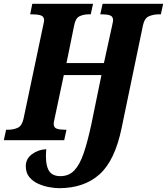

<svg xmlns="http://www.w3.org/2000/svg" viewBox="-41 -734 874 1005"><path d="M268 251Q248 251 218.5 246Q189 241 160.5 228.5Q132 216 113 193.5Q94 171 94 136Q94 97 126.5 73Q159 49 201 47Q195 118 211.5 153Q228 188 275 188Q320 188 348.5 157.5Q377 127 397.5 66.5Q418 6 437 -83L490 -341H293L244 -110Q243 -105 241.5 -98Q240 -91 240 -87Q240 -66 256 -60.5Q272 -55 296 -55H307L295 0H-21L-9 -55H2Q29 -55 51.5 -65Q74 -75 82 -112L183 -591Q186 -607 188 -615Q190 -623 190 -627Q190 -648 172.5 -653.5Q155 -659 128 -659H117L128 -714H446L434 -659H423Q397 -659 375.5 -649Q354 -639 347 -600L307 -404H503L545 -596Q547 -607 549 -615Q551 -623 551 -627Q551 -648 535 -653.5Q519 -659 495 -659H484L496 -714H813L801 -659H790Q763 -659 739 -649Q715 -639 707 -600L596 -66Q561 106 480 178.5Q399 251 268 251Z"/></svg>

Font: Noto Serif Condensed ExtraBold
Style: Italic
Weight: 800
Width: 3
Italic angle: -12°
Designer: Monotype Design Team
Foundry: Monotype Imaging Inc.
Version: Version 2.014; ttfautohint (v1.8.4.7-5d5b)